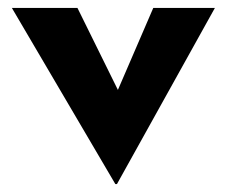

<svg xmlns="http://www.w3.org/2000/svg" viewBox="-20 -457 574 486"><path d="M272 9 10 -437H176L325 -135L239 -138L368 -437H524L276 9Z"/></svg>

Font: Reem Kufi Fun
Style: Regular
Weight: 400
Designer: Khaled Hosny
Version: Version 1.005